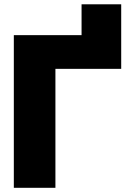

<svg xmlns="http://www.w3.org/2000/svg" viewBox="-20 -895 624 915"><path d="M368.7 -566.9V-874.5H557.6V-566.9ZM557.6 -727.5V-566.9H244.1V0H45.9V-727.5Z"/></svg>

Font: Inter 16pt Black
Style: Regular
Weight: 900
Version: Version 4.001;git-66647c0bb